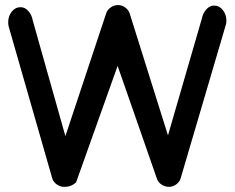

<svg xmlns="http://www.w3.org/2000/svg" viewBox="-20 -726 921 754"><path d="M397 -673.8Q401.4 -687.5 414.8 -696.8Q428.2 -706.1 443.4 -706.1Q460 -706.1 472.9 -695.8Q485.8 -685.5 489.7 -671.9L639.6 -194.3L772.9 -653.8Q776.9 -674.3 790.3 -689.2Q803.7 -704.1 820.3 -704.1Q841.3 -704.1 855.2 -686.5Q869.1 -668.9 869.1 -645Q869.1 -635.3 866.7 -627.9L689.5 -25.9Q685.1 -11.2 671.9 -1.7Q658.7 7.8 643.1 7.8Q628.4 7.8 614.5 -1.2Q600.6 -10.3 596.2 -24.4L441.9 -467.3L278.8 -9.8Q271 -2 259.5 2.9Q248 7.8 232.4 7.8Q216.8 7.8 203.1 -1.7Q189.5 -11.2 185.1 -25.9L14.2 -621.6Q12.2 -629.4 12.2 -638.7Q12.2 -662.6 26.1 -680.2Q40 -697.8 61 -697.8Q78.1 -697.8 91.6 -682.4Q105 -667 108.4 -646.5L236.8 -191.4Z"/></svg>

Font: Manjari
Style: Bold
Weight: 700
Designer: Santhosh Thottingal <santhosh.thottingal@gmail.com>
Version: Version 2.000